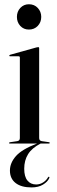

<svg xmlns="http://www.w3.org/2000/svg" viewBox="-20 -658 261 880"><path d="M112.5 -522.5Q88.5 -522.5 73 -539.2Q57.5 -556 57.5 -580.5Q57.5 -605 73.2 -621.8Q89 -638.5 112.5 -638.5Q137.5 -638.5 153.2 -621.5Q169 -604.5 169 -580.5Q169 -556 153 -539.2Q137 -522.5 112.5 -522.5ZM159.5 -437V-25.5Q159.5 -13 171.5 -11L203 -6.5Q208 -6 208 -3Q208 0 204 0H166Q126.5 20 108.8 48.5Q91 77 91 115.5Q91 151.5 105.8 169.5Q120.5 187.5 146 187.5Q163 187.5 177.8 178Q192.5 168.5 199.5 155.5Q202 151 205 152.5Q208 154 205.5 159Q198 175.5 177 188.2Q156 201 124.5 201Q77.5 201 51.5 180.8Q25.5 160.5 25.5 123.5Q25.5 88.5 53.2 57.2Q81 26 149.5 0H24.5Q21.5 0 21.5 -3Q21.5 -5 25.5 -6L59 -11Q71 -13 71 -25V-394.5Q71 -400 65 -400H26Q22.5 -400 22.5 -403Q22.5 -405 26.5 -407L146.5 -440.5Q152.5 -442 155 -442Q159.5 -442 159.5 -437Z"/></svg>

Font: Fraunces 144pt S000
Style: Regular
Weight: 400
Version: Version 1.000; ttfautohint (v1.8.3)